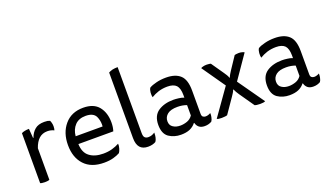

<svg xmlns="http://www.w3.org/2000/svg" viewBox="-72 -1207 2890 1700"><g transform="rotate(-20 1373.0 -357.5)"><path d="M167 -402.3Q166 -402.3 163.1 -402.3Q161.1 -423.8 156.2 -490.2Q134.8 -490.2 116.2 -486.3Q97.7 -482.4 85 -475.6Q85 -453.1 85 -407.2Q85 -306.6 85 -4.9Q91.8 -1 102.5 0Q113.3 2 128.9 2Q144.5 2 155.3 0Q165 -1 171.9 -4.9Q171.9 -103.5 171.9 -301.8Q190.4 -357.4 222.7 -386.7Q254.9 -415 300.8 -415Q319.3 -415 335 -411.1Q350.6 -407.2 363.3 -400.4Q365.2 -405.3 367.2 -414.1Q369.1 -423.8 369.1 -436.5Q369.1 -456.1 365.2 -468.8Q362.3 -482.4 356.4 -493.2Q347.7 -497.1 334 -500Q320.3 -502 303.7 -502Q246.1 -502 214.8 -474.6Q182.6 -447.3 167 -402.3Z M850.6 -213.9Q856.4 -232.4 859.4 -252Q862.3 -272.5 862.3 -294.9Q862.3 -385.7 815.4 -444.3Q768.6 -502 669.9 -502Q558.6 -502 495.1 -426.8Q431.6 -352.5 431.6 -236.3Q431.6 -119.1 496.1 -49.8Q560.5 19.5 681.6 19.5Q731.4 19.5 769.5 8.8Q807.6 -2 831.1 -15.6Q840.8 -28.3 847.7 -51.8Q855.5 -76.2 852.5 -96.7Q823.2 -80.1 785.2 -69.3Q747.1 -58.6 702.1 -58.6Q621.1 -58.6 573.2 -95.7Q524.4 -131.8 521.5 -213.9Q631.8 -213.9 850.6 -213.9ZM522.5 -287.1Q528.3 -349.6 565.4 -388.7Q601.6 -426.8 666 -426.8Q738.3 -426.8 760.7 -381.8Q777.3 -345.7 777.3 -305.7Q777.3 -296.9 776.4 -287.1Q692.4 -287.1 522.5 -287.1Z M1168 2Q1178.7 -11.7 1183.6 -35.2Q1187.5 -52.7 1187.5 -70.3Q1187.5 -75.2 1187.5 -80.1Q1175.8 -71.3 1160.2 -65.4Q1144.5 -59.6 1126 -59.6Q1104.5 -59.6 1092.8 -71.3Q1081.1 -82 1081.1 -115.2Q1081.1 -321.3 1081.1 -735.4Q1053.7 -735.4 1031.2 -730.5Q1008.8 -724.6 994.1 -715.8Q994.1 -685.5 994.1 -626Q994.1 -494.1 994.1 -98.6Q994.1 -39.1 1019.5 -9.8Q1044.9 19.5 1095.7 19.5Q1118.2 19.5 1136.7 14.6Q1155.3 9.8 1168 2Z M1549.8 -39.1Q1556.6 -11.7 1576.2 3.9Q1595.7 19.5 1628.9 19.5Q1649.4 19.5 1666 14.6Q1682.6 9.8 1695.3 2Q1705.1 -11.7 1709 -32.2Q1712.9 -47.9 1712.9 -63.5Q1712.9 -68.4 1711.9 -73.2Q1705.1 -67.4 1692.4 -63.5Q1679.7 -58.6 1665 -58.6Q1650.4 -58.6 1640.6 -66.4Q1629.9 -74.2 1629.9 -95.7Q1629.9 -168.9 1629.9 -314.5Q1629.9 -417 1585 -459Q1539.1 -502 1450.2 -502Q1400.4 -502 1358.4 -491.2Q1316.4 -481.4 1291 -465.8Q1280.3 -449.2 1278.3 -422.9Q1276.4 -397.5 1281.2 -378.9Q1312.5 -398.4 1351.6 -411.1Q1391.6 -422.9 1434.6 -422.9Q1492.2 -422.9 1518.6 -395.5Q1543.9 -367.2 1543.9 -304.7Q1543.9 -295.9 1543.9 -279.3Q1522.5 -288.1 1496.1 -291Q1468.8 -294.9 1444.3 -294.9Q1359.4 -294.9 1301.8 -256.8Q1244.1 -217.8 1244.1 -129.9Q1244.1 -47.9 1292 -13.7Q1340.8 19.5 1405.3 19.5Q1455.1 19.5 1489.3 4.9Q1524.4 -10.7 1545.9 -39.1Q1547.9 -39.1 1549.8 -39.1ZM1543.9 -111.3Q1524.4 -82 1492.2 -70.3Q1459 -58.6 1426.8 -58.6Q1386.7 -58.6 1359.4 -77.1Q1331.1 -94.7 1331.1 -133.8Q1331.1 -173.8 1363.3 -199.2Q1394.5 -223.6 1457 -223.6Q1482.4 -223.6 1503.9 -219.7Q1525.4 -215.8 1543.9 -209Q1543.9 -176.8 1543.9 -111.3Z M1867.2 -481.4Q1863.3 -482.4 1853.5 -484.4Q1843.8 -486.3 1829.1 -486.3Q1809.6 -486.3 1795.9 -482.4Q1782.2 -479.5 1773.4 -473.6Q1824.2 -401.4 1925.8 -254.9Q1881.8 -192.4 1749 -4.9Q1754.9 -1 1765.6 1Q1777.3 2.9 1793.9 2.9Q1809.6 2.9 1824.2 1Q1838.9 0 1846.7 -3.9Q1878.9 -50.8 1942.4 -142.6Q1951.2 -155.3 1960.9 -170.9Q1970.7 -186.5 1973.6 -198.2Q1974.6 -198.2 1977.5 -198.2Q1982.4 -185.5 1991.2 -170.9Q2000 -156.2 2009.8 -141.6Q2042 -95.7 2105.5 -3.9Q2111.3 -1 2126 1Q2141.6 2.9 2157.2 2.9Q2174.8 2.9 2186.5 1Q2198.2 -1 2205.1 -4.9Q2146.5 -87.9 2030.3 -252.9Q2068.4 -308.6 2182.6 -473.6Q2174.8 -479.5 2161.1 -482.4Q2148.4 -486.3 2129.9 -486.3Q2115.2 -486.3 2105.5 -484.4Q2095.7 -482.4 2091.8 -481.4Q2065.4 -442.4 2013.7 -364.3Q2005.9 -351.6 1996.1 -335.9Q1986.3 -319.3 1983.4 -308.6Q1982.4 -308.6 1979.5 -308.6Q1975.6 -320.3 1966.8 -335.9Q1958 -351.6 1948.2 -364.3Q1921.9 -403.3 1867.2 -481.4Z M2573.2 -39.1Q2580.1 -11.7 2599.6 3.9Q2619.1 19.5 2652.3 19.5Q2672.9 19.5 2689.5 14.6Q2706.1 9.8 2718.8 2Q2728.5 -11.7 2732.4 -32.2Q2736.3 -47.9 2736.3 -63.5Q2736.3 -68.4 2735.4 -73.2Q2728.5 -67.4 2715.8 -63.5Q2703.1 -58.6 2688.5 -58.6Q2673.8 -58.6 2664.1 -66.4Q2653.3 -74.2 2653.3 -95.7Q2653.3 -168.9 2653.3 -314.5Q2653.3 -417 2608.4 -459Q2562.5 -502 2473.6 -502Q2423.8 -502 2381.8 -491.2Q2339.8 -481.4 2314.5 -465.8Q2303.7 -449.2 2301.8 -422.9Q2299.8 -397.5 2304.7 -378.9Q2335.9 -398.4 2375 -411.1Q2415 -422.9 2458 -422.9Q2515.6 -422.9 2542 -395.5Q2567.4 -367.2 2567.4 -304.7Q2567.4 -295.9 2567.4 -279.3Q2545.9 -288.1 2519.5 -291Q2492.2 -294.9 2467.8 -294.9Q2382.8 -294.9 2325.2 -256.8Q2267.6 -217.8 2267.6 -129.9Q2267.6 -47.9 2315.4 -13.7Q2364.3 19.5 2428.7 19.5Q2478.5 19.5 2512.7 4.9Q2547.9 -10.7 2569.3 -39.1Q2571.3 -39.1 2573.2 -39.1ZM2567.4 -111.3Q2547.9 -82 2515.6 -70.3Q2482.4 -58.6 2450.2 -58.6Q2410.2 -58.6 2382.8 -77.1Q2354.5 -94.7 2354.5 -133.8Q2354.5 -173.8 2386.7 -199.2Q2418 -223.6 2480.5 -223.6Q2505.9 -223.6 2527.3 -219.7Q2548.8 -215.8 2567.4 -209Q2567.4 -176.8 2567.4 -111.3Z"/></g></svg>

Font: cl
Style: Regular
Weight: 400
Designer: Mitja Miklavcic
Version: Version 1.0